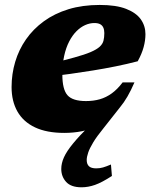

<svg xmlns="http://www.w3.org/2000/svg" viewBox="-20 -536 628 796"><path d="M477 -90.5 408 -3Q381.5 29.5 366.5 54.2Q351.5 79 345.5 97Q339.5 115 339.5 127Q339.5 144.5 348.8 153.2Q358 162 379 162Q394 162 407 158.2Q420 154.5 440 146L444 193.5Q402.5 220.5 374 230.5Q345.5 240.5 318 240.5Q274.5 240.5 254.2 218.2Q234 196 234 164.5Q234 141 245.2 116Q256.5 91 282.8 59Q309 27 353.5 -17L370 -33.5L385.5 -14.5Q354.5 1 319.8 8Q285 15 246.5 15Q173.5 15 125 -8Q76.5 -31 52.2 -73.8Q28 -116.5 28 -175Q28 -229 43 -279.5Q58 -330 87.8 -372.8Q117.5 -415.5 161.8 -447.8Q206 -480 264 -497.8Q322 -515.5 393.5 -515.5Q461.5 -515.5 503 -499.2Q544.5 -483 563.8 -455.8Q583 -428.5 583 -394.5Q583 -368.5 575.5 -340.8Q568 -313 551 -282Q507 -270.5 460 -261Q413 -251.5 365.2 -243.8Q317.5 -236 270.2 -229.5Q223 -223 178 -218.5L181 -270Q246 -286 288.5 -297.8Q331 -309.5 356 -320.2Q381 -331 393.2 -342.2Q405.5 -353.5 409 -367.2Q412.5 -381 412.5 -399Q412.5 -412.5 408.2 -421.8Q404 -431 395 -435.8Q386 -440.5 371.5 -440.5Q352 -440.5 333 -432Q314 -423.5 297 -406.5Q280 -389.5 266.8 -364Q253.5 -338.5 246 -304.2Q238.5 -270 238.5 -226.5Q238.5 -165.5 259.8 -141.2Q281 -117 336.5 -117Q367.5 -117 393.8 -124.5Q420 -132 443.5 -149Q467 -166 488.5 -194.5H537.5Q523 -161 508.5 -136Q494 -111 477 -90.5Z"/></svg>

Font: Newsreader 9pt ExtraBold
Style: Italic
Weight: 800
Italic angle: -17°
Designer: Hugues Gentile
Foundry: Production Type
Version: Version 1.003